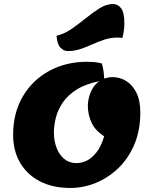

<svg xmlns="http://www.w3.org/2000/svg" viewBox="-20 -906 755 951"><path d="M328 25Q240 25 176.5 -8.5Q113 -42 79 -101Q45 -160 45 -238Q45 -346 92.5 -427.5Q140 -509 223 -554.5Q306 -600 412 -600Q429 -600 446.5 -598.5Q464 -597 484 -592Q489 -578 492 -558.5Q495 -539 496 -517Q505 -520 515.5 -522Q526 -524 538 -524Q573 -524 604 -505.5Q635 -487 655 -448Q675 -409 675 -349Q675 -260 645.5 -190.5Q616 -121 566 -73Q516 -25 454.5 0Q393 25 328 25ZM359 -98Q382 -98 407 -109Q432 -120 456 -149Q480 -178 496 -231Q453 -258 434 -297.5Q415 -337 415 -385Q415 -399 420 -421Q425 -443 437.5 -466Q450 -489 472 -504Q403 -490 359 -462Q315 -434 290.5 -397.5Q266 -361 256.5 -322.5Q247 -284 247 -249Q247 -209 260 -174.5Q273 -140 298 -119Q323 -98 359 -98ZM316 -653Q296 -653 279.5 -670Q263 -687 260 -729Q299 -738 335.5 -763.5Q372 -789 406.5 -817Q441 -845 474 -865.5Q507 -886 540 -886Q563 -886 579.5 -865.5Q596 -845 596 -791Q596 -774 593.5 -755Q591 -736 586 -718Q581 -719 574.5 -719.5Q568 -720 563 -720Q529 -720 498 -710Q467 -700 437.5 -686.5Q408 -673 378 -663Q348 -653 316 -653Z"/></svg>

Font: Lemon
Style: Regular
Weight: 400
Designer: Eduardo Rodriguez Tunni
Foundry: Eduardo Rodriguez Tunni
Version: Version 1.003; ttfautohint (v1.8.4.7-5d5b);gftools[0.9.24]